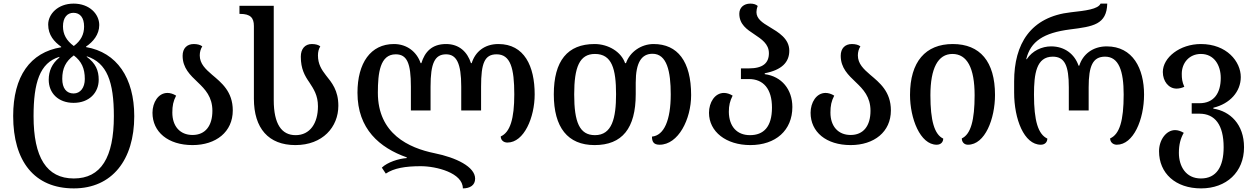

<svg xmlns="http://www.w3.org/2000/svg" viewBox="-20 -792 6962 1064"><path d="M389 252C601 252 724 94 724 -148C724 -361 627 -502 457 -531V-534C496 -560 530 -601 530 -653C530 -715 475 -772 388 -772C301 -772 247 -714 247 -656C247 -597 281 -560 319 -533V-530C147 -502 53 -369 53 -149C53 101 170 252 389 252ZM389 -537C348 -567 329 -602 329 -646C329 -695 353 -721 387 -721C424 -721 446 -694 446 -645C446 -602 429 -567 389 -537ZM388 -274C348 -274 325 -303 325 -355C325 -413 344 -452 389 -485C432 -452 450 -413 450 -354C450 -306 425 -274 388 -274ZM389 197C238 197 166 80 166 -148C166 -333 200 -444 309 -477V-473C267 -439 250 -397 250 -350C250 -276 303 -222 388 -222C474 -222 527 -278 527 -350C527 -402 510 -441 461 -477V-480C573 -444 611 -339 611 -148C611 80 540 197 389 197Z M1047 12C1177 12 1270 -61 1270 -180C1270 -285 1207 -334 1155 -378C1119 -409 1087 -439 1087 -485C1087 -504 1092 -521 1101 -535C1091 -543 1075 -548 1054 -548C1016 -548 992 -524 992 -483C992 -415 1034 -376 1076 -336C1117 -297 1157 -255 1157 -178C1157 -95 1118 -44 1047 -44C977 -44 935 -93 935 -168C935 -206 940 -231 956 -262C940 -272 923 -277 908 -277C857 -277 825 -224 825 -167C825 -61 911 12 1047 12Z M1617 12C1768 12 1855 -88 1855 -206C1855 -291 1819 -334 1786 -375C1762 -406 1742 -437 1742 -485C1742 -504 1746 -521 1755 -535C1745 -543 1730 -548 1708 -548C1670 -548 1647 -521 1647 -478C1647 -410 1669 -372 1694 -336C1718 -299 1742 -264 1742 -203C1742 -109 1698 -43 1618 -43C1541 -43 1497 -104 1497 -237V-760H1307V-715H1311C1368 -715 1387 -693 1387 -648V-245C1387 -81 1468 12 1617 12Z M2742 -548C2664 -548 2613 -504 2594 -442H2590C2570 -504 2525 -548 2452 -548C2373 -548 2334 -504 2315 -442H2311C2290 -504 2236 -548 2163 -548C2034 -548 1961 -443 1961 -278C1961 -77 2084 27 2234 80V84C2189 87 2127 107 2096 137L2118 170C2163 140 2225 129 2312 129C2398 129 2545 166 2545 252C2584 252 2613 235 2613 198C2613 132 2507 81 2388 57C2246 28 2074 -50 2074 -278C2074 -388 2086 -491 2173 -491C2236 -491 2257 -441 2257 -312V-180H2366V-312C2366 -441 2389 -491 2452 -491C2510 -491 2536 -441 2536 -312V-180H2646V-312C2646 -441 2665 -491 2732 -491C2809 -491 2830 -414 2830 -269C2830 -134 2807 -59 2755 -36C2755 -16 2770 -2 2792 -2C2884 -2 2943 -141 2943 -269C2943 -425 2886 -548 2742 -548Z M3275 12C3428 12 3503 -81 3503 -270V-334C3503 -447 3536 -494 3596 -494C3676 -494 3697 -396 3697 -269C3697 -126 3660 -41 3593 -35C3593 -6 3603 10 3635 10C3739 10 3810 -131 3810 -265C3810 -452 3735 -548 3602 -548C3533 -548 3470 -504 3449 -442H3444C3423 -504 3352 -548 3275 -548C3125 -548 3049 -455 3049 -269C3049 -86 3126 12 3275 12ZM3277 -43C3191 -43 3162 -116 3162 -269C3162 -419 3191 -493 3277 -493C3371 -493 3394 -410 3394 -270C3394 -138 3372 -43 3277 -43Z M4138 12C4279 12 4371 -70 4371 -199C4371 -296 4312 -369 4218 -381V-386C4312 -404 4354 -447 4354 -511C4354 -578 4294 -613 4244 -643C4205 -666 4172 -688 4172 -725C4172 -735 4174 -746 4179 -759C4170 -767 4157 -772 4138 -772C4102 -772 4077 -750 4077 -716C4077 -657 4119 -629 4160 -602C4200 -575 4241 -549 4241 -497C4241 -443 4208 -413 4130 -413H4086V-354H4130C4210 -354 4258 -300 4258 -196C4258 -88 4211 -43 4136 -43C4064 -43 4020 -91 4019 -172C4019 -208 4025 -232 4040 -262C4024 -272 4007 -277 3992 -277C3941 -277 3909 -224 3909 -167C3909 -62 4004 12 4138 12Z M4694 12C4824 12 4917 -61 4917 -180C4917 -285 4854 -334 4802 -378C4766 -409 4734 -439 4734 -485C4734 -504 4739 -521 4748 -535C4738 -543 4722 -548 4701 -548C4663 -548 4639 -524 4639 -483C4639 -415 4681 -376 4723 -336C4764 -297 4804 -255 4804 -178C4804 -95 4765 -44 4694 -44C4624 -44 4582 -93 4582 -168C4582 -206 4587 -231 4603 -262C4587 -272 4570 -277 4555 -277C4504 -277 4472 -224 4472 -167C4472 -61 4558 12 4694 12Z M5171 10C5194 10 5207 -5 5207 -24C5158 -47 5136 -124 5136 -264C5136 -414 5178 -493 5258 -493C5339 -493 5381 -416 5381 -264C5381 -127 5360 -48 5310 -25C5310 -5 5323 10 5344 10C5439 10 5494 -134 5494 -266C5494 -451 5411 -548 5260 -548C5109 -548 5023 -450 5023 -266C5023 -136 5079 10 5171 10Z M5748 10C5771 10 5784 -5 5784 -24C5733 -48 5710 -122 5710 -268C5710 -383 5723 -478 5814 -478C5881 -478 5903 -427 5903 -308V-180H6013V-308C6013 -427 6036 -478 6104 -478C6180 -478 6207 -399 6207 -268C6207 -122 6184 -48 6132 -25C6132 -5 6147 10 6169 10C6261 10 6320 -129 6320 -268C6320 -412 6258 -535 6113 -535C6035 -535 5980 -490 5961 -428H5957C5936 -490 5882 -535 5805 -535C5754 -535 5701 -511 5670 -464H5667C5691 -563 5763 -610 5910 -629C6038 -645 6113 -656 6116 -772H6079C6065 -741 5996 -733 5915 -724C5690 -699 5600 -548 5600 -341V-279C5600 -132 5655 10 5748 10Z M6636 252C6776 252 6874 162 6874 24C6874 -104 6796 -176 6704 -190V-195C6796 -217 6856 -284 6856 -365C6856 -451 6778 -548 6635 -548C6518 -548 6424 -473 6424 -393C6424 -342 6456 -301 6500 -301C6513 -301 6528 -304 6543 -311C6531 -339 6529 -356 6529 -383C6529 -443 6570 -493 6635 -493C6708 -493 6745 -431 6745 -360C6745 -277 6708 -220 6627 -220H6584V-162H6627C6713 -162 6761 -100 6761 24C6761 132 6721 197 6635 197C6551 197 6513 129 6513 55C6513 10 6522 -25 6540 -56C6523 -66 6507 -71 6492 -71C6443 -71 6403 -17 6403 46C6403 168 6494 252 6636 252Z"/></svg>

Font: Noto Serif Georgian Medium
Style: Regular
Weight: 500
Designer: Monotype Design Team, Akaki Razmadze
Foundry: Google LLC
Version: Version 2.003